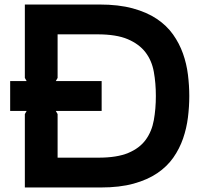

<svg xmlns="http://www.w3.org/2000/svg" viewBox="-20 -830 913 850"><path d="M818 -405Q818 -358 812 -310Q806 -262 790.5 -217Q775 -172 747.5 -132.5Q720 -93 676.5 -63.5Q633 -34 571.5 -17Q510 0 426 0H90V-325L98 -339H25V-471H98L90 -485V-810H421Q505 -810 567.5 -793Q630 -776 674 -746.5Q718 -717 746 -677.5Q774 -638 790 -593Q806 -548 812 -499.5Q818 -451 818 -405ZM670 -405Q670 -462 661 -512Q652 -562 624 -598.5Q596 -635 545.5 -656.5Q495 -678 411 -678H235V-485L227 -471H430V-339H227L235 -325V-132H416Q498 -132 548 -153Q598 -174 625 -211Q652 -248 661 -298Q670 -348 670 -405Z"/></svg>

Font: TypoPRO Sinkin Sans
Style: 600 SemiBold
Weight: 600
Designer: Keith Bates
Foundry: K-Type
Version: Sinkin Sans (version 1.0)  by Keith Bates   •   © 2014   www